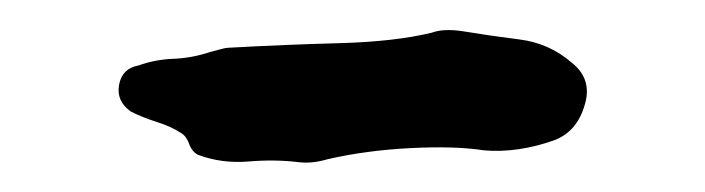

<svg xmlns="http://www.w3.org/2000/svg" viewBox="-20 -525 474 129"><path d="M373 -455Q368 -437 353 -431Q328 -422 305 -424Q286 -427 256 -425.5Q226 -424 200 -418Q190 -415 181 -416Q165 -418 147 -416.5Q129 -415 113 -421Q109 -423 107 -428.5Q105 -434 101 -436Q95 -440 85.5 -443Q76 -446 68 -450Q58 -457 60 -468Q62 -479 73 -481Q84 -485 96.5 -485.5Q109 -486 121 -490Q125 -491 128.5 -492Q132 -493 135 -493Q171 -495 208 -496Q245 -497 270 -503Q278 -506 291 -504Q309 -501 329 -498.5Q349 -496 364 -483Q378 -472 373 -455Z"/></svg>

Font: Slackside One
Style: Regular
Weight: 400
Version: Version 1.000